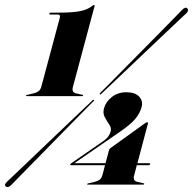

<svg xmlns="http://www.w3.org/2000/svg" viewBox="-46 -738 771 767"><path d="M155 -680Q150 -680 151.5 -684Q151.5 -687.5 156.5 -687.5H188.5Q242 -687.5 272.8 -693.2Q303.5 -699 322.5 -714.5Q324.5 -715.5 326 -716.8Q327.5 -718 329.5 -718Q333 -718 331.5 -712.5L245.5 -391.5Q239 -369 258 -365L282.5 -359.5Q286.5 -358 286 -356.5Q285 -354 281 -354H62Q57 -354 58 -356.5Q58.5 -358 64.5 -359.5L88 -365Q99.5 -367.5 107.5 -373.2Q115.5 -379 119 -391.5L193 -667.5Q196 -680 185 -680ZM390 -140Q391.5 -144 395.5 -146.5L531.5 -244.5Q539 -249.5 542.5 -249.5Q546.5 -249.5 545 -244.5L503 -86H550.5Q554.5 -86 554 -82.5Q552 -78 546.5 -78H500.5L490 -38Q483.5 -15.5 502.5 -11.5L527 -6Q531 -4.5 530.5 -3Q529.5 -0.5 525.5 -0.5H306Q301 -0.5 302 -3Q302.5 -4.5 308.5 -6L332 -11.5Q343.5 -14 351.5 -19.8Q359.5 -25.5 363 -38L373.5 -78H236.5Q234 -78 234.5 -81Q235.5 -83.5 237.5 -85L367.5 -175Q390 -190 396 -212.5Q400 -226 390.8 -239.8Q381.5 -253.5 372.8 -269.5Q364 -285.5 369.5 -305.5Q376.5 -331 400.5 -350.2Q424.5 -369.5 458.5 -369.5Q494 -369.5 510.2 -351.8Q526.5 -334 519.5 -309.5Q513 -286 495 -263.8Q477 -241.5 429.5 -209L251 -86H375.5ZM359 -363.5Q355 -358.5 353.5 -361.5Q350 -363 355 -367.5Q360 -372 385 -397.5Q410 -423 446.8 -460Q483.5 -497 523.8 -538Q564 -579 599.8 -615Q635.5 -651 658.2 -674.5Q681 -698 682.5 -699.5Q695 -712.5 703 -703.5Q706 -700.5 704.5 -694.5Q703 -688.5 698 -684.5Q696.5 -683.5 672.8 -661Q649 -638.5 612 -603.5Q575 -568.5 533.5 -529Q492 -489.5 454 -453.5Q416 -417.5 390 -392.8Q364 -368 359 -363.5ZM322 -335.5Q326 -341.5 329 -338.5Q332.5 -337 325.5 -331.5Q321 -327.5 296 -302Q271 -276.5 234 -238.8Q197 -201 156.5 -159.8Q116 -118.5 80.2 -82Q44.5 -45.5 21.2 -21.8Q-2 2 -3.5 3.5Q-8 8 -14 8.8Q-20 9.5 -23 7Q-31 0 -17 -13Q-15.5 -14.5 8.5 -37.2Q32.5 -60 69.5 -95.2Q106.5 -130.5 148 -170.2Q189.5 -210 227.5 -246Q265.5 -282 291.5 -306.8Q317.5 -331.5 322 -335.5Z"/></svg>

Font: Fraunces 144pt S000 Black
Style: Italic
Weight: 900
Italic angle: -16°
Version: Version 1.000; ttfautohint (v1.8.3)